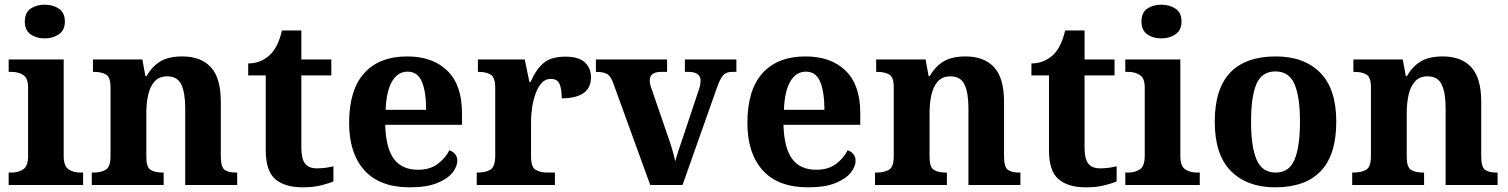

<svg xmlns="http://www.w3.org/2000/svg" viewBox="-20 -790 6442 820"><path d="M171 -626Q135 -626 110.5 -643.5Q86 -661 86 -698Q86 -736 110.5 -753Q135 -770 171 -770Q206 -770 231.5 -753Q257 -736 257 -698Q257 -661 231.5 -643.5Q206 -626 171 -626ZM17 0V-53H29Q59 -53 79.5 -67Q100 -81 100 -124V-416Q100 -456 79.5 -469.5Q59 -483 29 -483H17V-536H252V-124Q252 -81 272.5 -67Q293 -53 323 -53H335V0Z M372 0V-53H378Q411 -53 431.5 -65Q452 -77 452 -122V-418Q452 -460 433 -471.5Q414 -483 381 -483H377V-536H588L601 -465H606Q629 -506 664.5 -527.5Q700 -549 759 -549Q838 -549 880.5 -503Q923 -457 923 -356V-124Q923 -77 939 -65Q955 -53 989 -53H993V0H771V-329Q771 -393 754.5 -428.5Q738 -464 694 -464Q660 -464 640.5 -442.5Q621 -421 613 -385.5Q605 -350 605 -309V-118Q605 -76 623.5 -64.5Q642 -53 675 -53H679V0Z M1273 10Q1196 10 1155.5 -25Q1115 -60 1115 -148V-468H1040V-519Q1072 -519 1097.5 -531.5Q1123 -544 1138 -561Q1169 -594 1184 -660H1267V-536H1395V-468H1267V-158Q1267 -113 1282.5 -92Q1298 -71 1333 -71Q1353 -71 1371 -73.5Q1389 -76 1404 -80V-15Q1388 -8 1353.5 1Q1319 10 1273 10Z M1730 10Q1602 10 1536.5 -62.5Q1471 -135 1471 -265Q1471 -406 1535.5 -477.5Q1600 -549 1719 -549Q1828 -549 1890.5 -488Q1953 -427 1953 -308V-257H1625Q1628 -157 1662.5 -111Q1697 -65 1765 -65Q1816 -65 1849 -89.5Q1882 -114 1899 -148Q1913 -144 1923 -132.5Q1933 -121 1933 -104Q1933 -78 1912 -52Q1891 -26 1846.5 -8Q1802 10 1730 10ZM1800 -321Q1800 -397 1782 -440.5Q1764 -484 1721 -484Q1679 -484 1654.5 -442.5Q1630 -401 1627 -321Z M2016 0V-53H2020Q2054 -53 2074.5 -65.5Q2095 -78 2095 -125V-415Q2095 -459 2076 -471Q2057 -483 2024 -483H2021V-536H2221L2241 -440H2246Q2269 -493 2301 -520.5Q2333 -548 2395 -548Q2452 -548 2478 -523.5Q2504 -499 2504 -460Q2504 -414 2471.5 -392Q2439 -370 2379 -370Q2379 -411 2369.5 -432Q2360 -453 2332 -453Q2309 -453 2293.5 -436Q2278 -419 2268 -392Q2258 -365 2253 -333.5Q2248 -302 2248 -273V-120Q2248 -76 2268 -64.5Q2288 -53 2318 -53H2350V0Z M2599 -435Q2589 -464 2573.5 -473.5Q2558 -483 2525 -483V-536H2829V-483H2804Q2755 -483 2755 -447Q2755 -437 2757.5 -427Q2760 -417 2764 -407L2829 -218Q2853 -152 2864 -101Q2869 -121 2878 -148Q2887 -175 2895 -198L2962 -399Q2967 -412 2969.5 -423.5Q2972 -435 2972 -447Q2972 -463 2959.5 -473Q2947 -483 2920 -483H2905V-536H3125V-483H3105Q3082 -483 3068.5 -468.5Q3055 -454 3040 -410L2895 0H2757Z M3431 10Q3303 10 3237.5 -62.5Q3172 -135 3172 -265Q3172 -406 3236.5 -477.5Q3301 -549 3420 -549Q3529 -549 3591.5 -488Q3654 -427 3654 -308V-257H3326Q3329 -157 3363.5 -111Q3398 -65 3466 -65Q3517 -65 3550 -89.5Q3583 -114 3600 -148Q3614 -144 3624 -132.5Q3634 -121 3634 -104Q3634 -78 3613 -52Q3592 -26 3547.5 -8Q3503 10 3431 10ZM3501 -321Q3501 -397 3483 -440.5Q3465 -484 3422 -484Q3380 -484 3355.5 -442.5Q3331 -401 3328 -321Z M3717 0V-53H3723Q3756 -53 3776.5 -65Q3797 -77 3797 -122V-418Q3797 -460 3778 -471.5Q3759 -483 3726 -483H3722V-536H3933L3946 -465H3951Q3974 -506 4009.5 -527.5Q4045 -549 4104 -549Q4183 -549 4225.5 -503Q4268 -457 4268 -356V-124Q4268 -77 4284 -65Q4300 -53 4334 -53H4338V0H4116V-329Q4116 -393 4099.5 -428.5Q4083 -464 4039 -464Q4005 -464 3985.5 -442.5Q3966 -421 3958 -385.5Q3950 -350 3950 -309V-118Q3950 -76 3968.5 -64.5Q3987 -53 4020 -53H4024V0Z M4618 10Q4541 10 4500.5 -25Q4460 -60 4460 -148V-468H4385V-519Q4417 -519 4442.5 -531.5Q4468 -544 4483 -561Q4514 -594 4529 -660H4612V-536H4740V-468H4612V-158Q4612 -113 4627.5 -92Q4643 -71 4678 -71Q4698 -71 4716 -73.5Q4734 -76 4749 -80V-15Q4733 -8 4698.5 1Q4664 10 4618 10Z M4940 -626Q4904 -626 4879.5 -643.5Q4855 -661 4855 -698Q4855 -736 4879.5 -753Q4904 -770 4940 -770Q4975 -770 5000.5 -753Q5026 -736 5026 -698Q5026 -661 5000.5 -643.5Q4975 -626 4940 -626ZM4786 0V-53H4798Q4828 -53 4848.5 -67Q4869 -81 4869 -124V-416Q4869 -456 4848.5 -469.5Q4828 -483 4798 -483H4786V-536H5021V-124Q5021 -81 5041.5 -67Q5062 -53 5092 -53H5104V0Z M5426 10Q5306 10 5237 -59.5Q5168 -129 5168 -270Q5168 -411 5234 -480Q5300 -549 5429 -549Q5549 -549 5618 -480Q5687 -411 5687 -270Q5687 -129 5621 -59.5Q5555 10 5426 10ZM5428 -53Q5486 -53 5509 -108.5Q5532 -164 5532 -270Q5532 -377 5508.5 -431Q5485 -485 5427 -485Q5369 -485 5346 -431Q5323 -377 5323 -270Q5323 -164 5346.5 -108.5Q5370 -53 5428 -53Z M5755 0V-53H5761Q5794 -53 5814.5 -65Q5835 -77 5835 -122V-418Q5835 -460 5816 -471.5Q5797 -483 5764 -483H5760V-536H5971L5984 -465H5989Q6012 -506 6047.5 -527.5Q6083 -549 6142 -549Q6221 -549 6263.5 -503Q6306 -457 6306 -356V-124Q6306 -77 6322 -65Q6338 -53 6372 -53H6376V0H6154V-329Q6154 -393 6137.5 -428.5Q6121 -464 6077 -464Q6043 -464 6023.5 -442.5Q6004 -421 5996 -385.5Q5988 -350 5988 -309V-118Q5988 -76 6006.5 -64.5Q6025 -53 6058 -53H6062V0Z"/></svg>

Font: Noto Serif Gurmukhi
Style: Bold
Weight: 700
Designer: Vaibhav Singh and the Monotype Design Team
Foundry: Monotype Imaging Inc.
Version: Version 2.004; ttfautohint (v1.8.4.7-5d5b)